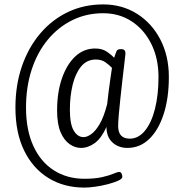

<svg xmlns="http://www.w3.org/2000/svg" viewBox="-20 -725 827 871"><path d="M363 126Q270 126 199.5 82.5Q129 39 89.5 -42Q50 -123 50 -237Q50 -339 79.5 -424.5Q109 -510 162.5 -573Q216 -636 288.5 -670.5Q361 -705 448 -705Q534 -705 601.5 -662.5Q669 -620 707.5 -545.5Q746 -471 746 -376Q746 -280 722.5 -207.5Q699 -135 657 -94.5Q615 -54 558 -54Q517 -54 490 -79Q463 -104 463 -149Q440 -98 410 -76Q380 -54 347 -54Q321 -54 296 -71Q271 -88 255 -125Q239 -162 239 -224Q239 -306 261 -369.5Q283 -433 321.5 -469Q360 -505 412 -505Q444 -505 465.5 -490Q487 -475 498 -463Q505 -485 509 -493.5Q513 -502 527 -502H531Q550 -502 549 -481Q548 -467 544 -435.5Q540 -404 535.5 -363.5Q531 -323 526.5 -282Q522 -241 519 -206.5Q516 -172 516 -153Q516 -96 569 -96Q608 -96 637.5 -132Q667 -168 683 -231Q699 -294 699 -376Q699 -460 666.5 -525.5Q634 -591 577.5 -628Q521 -665 448 -665Q372 -665 308 -633.5Q244 -602 196.5 -544.5Q149 -487 123.5 -408.5Q98 -330 98 -237Q98 -136 131 -63.5Q164 9 224 47.5Q284 86 363 86Q411 86 443.5 78.5Q476 71 494.5 63Q513 55 521 55Q528 55 531.5 62.5Q535 70 535 77Q535 86 516.5 94.5Q498 103 469.5 110.5Q441 118 412 122Q383 126 363 126ZM359 -103Q375 -103 394 -116.5Q413 -130 432 -162Q451 -194 466 -252Q469 -281 473.5 -315Q478 -349 482 -377Q486 -405 488 -417Q477 -429 459 -442Q441 -455 415 -455Q374 -455 348 -423.5Q322 -392 309.5 -340Q297 -288 297 -227Q297 -162 314.5 -132.5Q332 -103 359 -103Z"/></svg>

Font: Asap Condensed Condensed Light
Style: Italic
Weight: 300
Width: 3
Italic angle: -6°
Designer: Pablo Cosgaya
Foundry: Omnibus-Type
Version: Version 3.001; ttfautohint (v1.8.4.7-5d5b)